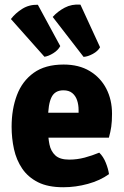

<svg xmlns="http://www.w3.org/2000/svg" viewBox="-20 -792 536 827"><path d="M130 -199V-306.5H318.5V-318Q318.5 -341 312 -360.2Q305.5 -379.5 291.2 -391.2Q277 -403 253 -403Q216.5 -403 201.8 -373Q187 -343 187 -280.5V-233.5Q187 -199.5 193 -170Q199 -140.5 218.5 -122.5Q238 -104.5 278 -104.5Q312 -104.5 344.8 -113.2Q377.5 -122 407.5 -134.5Q425 -117.5 435.5 -91.5Q446 -65.5 449.5 -42Q411.5 -14.5 358.8 0Q306 14.5 252.5 14.5Q186.5 14.5 143.5 -7.2Q100.5 -29 75.5 -66Q50.5 -103 40.2 -149.8Q30 -196.5 30 -246Q30 -321.5 52.8 -382Q75.5 -442.5 125 -478.2Q174.5 -514 254 -514Q320 -514 366.5 -486Q413 -458 437.8 -410.2Q462.5 -362.5 462.5 -302Q462.5 -268.5 459.2 -246.2Q456 -224 449 -199ZM143 -771.5 239.5 -593.5Q230 -575.5 209.5 -562.8Q189 -550 171.5 -547.5L27 -710Q46.5 -735.5 76 -754Q105.5 -772.5 143 -771.5ZM326.5 -772 411 -588.5Q401.5 -571.5 379.8 -559.8Q358 -548 340 -547L207 -719Q228.5 -743 258.8 -759Q289 -775 326.5 -772Z"/></svg>

Font: Signika Light
Style: Bold
Weight: 700
Version: Version 2.003;gftools[0.9.32]